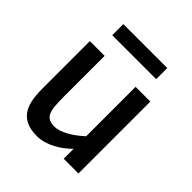

<svg xmlns="http://www.w3.org/2000/svg" viewBox="-193 -822 967 967"><g transform="rotate(45 290.5 -338.5)"><path d="M398.9 0V-70.8Q381.8 -53.7 361.6 -38.1Q341.3 -22.5 318.6 -10.7Q295.9 1 271.7 8.1Q247.6 15.1 223.1 15.1Q180.2 15.1 151.4 2.9Q122.6 -9.3 105.2 -33Q87.9 -56.6 80.6 -91.1Q73.2 -125.5 73.2 -169.9V-512.2H178.2V-220.2Q178.2 -181.6 180.7 -155Q183.1 -128.4 190.9 -112.1Q198.7 -95.7 213.4 -88.4Q228 -81.1 252 -81.1Q268.1 -81.1 286.4 -87.4Q304.7 -93.8 324 -104.5Q343.3 -115.2 362.3 -129.6Q381.3 -144 398.9 -160.2V-512.2H503.9V0ZM131.8 -612.8V-691.9H444.8V-612.8Z"/></g></svg>

Font: Clear Sans Medium
Style: Regular
Weight: 500
Foundry: Intel Corporation
Version: Version 1.00